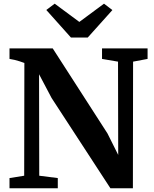

<svg xmlns="http://www.w3.org/2000/svg" viewBox="-20 -1000 816 1020"><path d="M30.5 0V-54L108.5 -66.5L109.5 -665.5Q98 -670 84.5 -674.2Q71 -678.5 57.5 -681.8Q44 -685 30.5 -687V-743H260L551 -291L608 -177L607 -672.5L522 -687V-743H764V-687L687 -672.5L686 0H566.5L254 -479.5L187.5 -605.5L188.5 -66.5L287 -54V0ZM357 -800.5 226 -947 270.5 -980.5 401.5 -883.5 532.5 -980.5 577 -946.5 446 -800.5Z"/></svg>

Font: Merriweather 36pt
Style: Bold
Weight: 700
Designer: Eben Sorkin
Foundry: Eben Sorkin
Version: Version 2.100